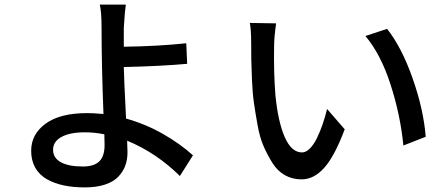

<svg xmlns="http://www.w3.org/2000/svg" viewBox="-20 -774 1951 839"><path d="M437 -140.1Q437 -168 436 -187Q394.5 -195.8 350.1 -195.8Q285.2 -195.8 248.5 -175.5Q211.9 -155.3 211.9 -120.1Q211.9 -83.5 246.3 -64.9Q280.8 -46.4 341.8 -46.4Q391.1 -46.4 414.1 -69.1Q437 -91.8 437 -140.1ZM823.2 -95.2 766.1 -4.9Q663.1 -106.4 535.6 -159.2Q537.1 -129.4 537.1 -107.9Q537.1 -76.2 527.3 -49.8Q517.6 -23.4 496.8 -1.7Q476.1 20 439 32.5Q401.9 44.9 351.1 44.9Q299.8 44.9 258.3 36.1Q216.8 27.3 184.3 8.8Q151.9 -9.8 134 -41.3Q116.2 -72.8 116.2 -115.2Q116.2 -187.5 179.2 -233.6Q242.2 -279.8 361.8 -279.8Q386.2 -279.8 432.1 -275.9Q423.8 -490.2 423.8 -652.8Q423.8 -721.7 416 -753.9H529.8Q525.9 -730.5 521 -652.8V-569.8Q670.4 -571.8 793.9 -585L797.9 -495.1Q684.1 -484.9 521 -481Q521 -451.2 530.8 -255.9Q616.7 -231.9 692.6 -188.5Q768.6 -145 823.2 -95.2Z M1186.5 -671.9Q1177.7 -609.4 1177.7 -569.8Q1175.8 -454.1 1183.6 -356.9Q1195.3 -240.2 1224.6 -174.1Q1253.9 -107.9 1299.8 -107.9Q1316.9 -107.9 1334 -125Q1351.1 -142.1 1365 -170.7Q1378.9 -199.2 1389.9 -231.2Q1400.9 -263.2 1409.2 -297.9L1486.3 -209Q1441.9 -90.8 1396.7 -40.5Q1351.6 9.8 1297.4 9.8Q1257.8 9.8 1225.3 -8.3Q1192.9 -26.4 1170.9 -61.3Q1148.9 -96.2 1132.1 -134.5Q1115.2 -172.9 1105.5 -227.5Q1095.7 -282.2 1089.6 -324.5Q1083.5 -366.7 1081.1 -424.6Q1078.6 -482.4 1078.1 -512Q1077.6 -541.5 1077.6 -585Q1077.6 -642.6 1071.8 -673.8ZM1671.4 -647.9Q1735.4 -567.4 1783.2 -431.2Q1831.1 -294.9 1840.3 -176.3L1742.7 -138.2Q1729.5 -272.5 1686.5 -405Q1643.6 -537.6 1576.7 -616.7Z"/></svg>

Font: Karasuma Gothic
Style: Regular
Weight: 500
Designer: Rasmus Andersson / Ryoko Nishizuka
Foundry: Genbu
Version: Version 1.00